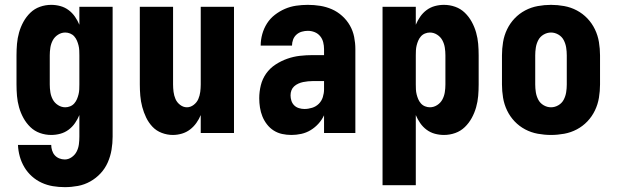

<svg xmlns="http://www.w3.org/2000/svg" viewBox="-20 -548 2540 791"><path d="M247 223Q222 223 198 219Q174 215 152 205Q130 195 111.5 178.5Q93 162 80.5 141Q68 120 61.5 96.5Q55 73 54 49H191Q191 60 194.5 71.5Q198 83 205.5 91.5Q213 100 224 104.5Q235 109 247 109Q262 109 275.5 99.5Q289 90 296 76Q303 62 305 46.5Q307 31 307 15V-74Q300 -57 289 -41Q278 -25 262.5 -13.5Q247 -2 228.5 3Q210 8 191 8Q167 8 144.5 0Q122 -8 105 -24.5Q88 -41 76.5 -62Q65 -83 58.5 -106Q52 -129 50 -152.5Q48 -176 48 -200V-320Q48 -344 50 -367.5Q52 -391 58.5 -414Q65 -437 76.5 -458Q88 -479 105 -495.5Q122 -512 144.5 -520Q167 -528 191 -528Q210 -528 228.5 -523Q247 -518 262.5 -506.5Q278 -495 289 -479Q300 -463 307 -446V-520H444V15Q444 42 439.5 69Q435 96 424 121Q413 146 394.5 166Q376 186 352 199.5Q328 213 301 218Q274 223 247 223ZM249 -106Q259 -106 269 -110Q279 -114 286 -122Q293 -130 297 -139.5Q301 -149 303.5 -159Q306 -169 306.5 -179.5Q307 -190 307 -200V-320Q307 -330 306.5 -340.5Q306 -351 303.5 -361Q301 -371 297 -380.5Q293 -390 286 -398Q279 -406 269 -410Q259 -414 249 -414Q233 -414 219 -405Q205 -396 197.5 -382Q190 -368 187.5 -352Q185 -336 185 -320V-200Q185 -184 187.5 -168Q190 -152 197.5 -138Q205 -124 219 -115Q233 -106 249 -106Z M692 8Q669 8 646.5 -0.5Q624 -9 608 -26Q592 -43 582 -64Q572 -85 566 -107.5Q560 -130 558 -153.5Q556 -177 556 -200V-520H693V-200Q693 -185 695 -169.5Q697 -154 703 -140Q709 -126 722 -116Q735 -106 750 -106Q765 -106 778 -116Q791 -126 797 -140Q803 -154 805 -169.5Q807 -185 807 -200V-520H944V0H807V-74Q800 -57 789 -41.5Q778 -26 763 -14.5Q748 -3 729.5 2.5Q711 8 692 8Z M1181 8Q1161 8 1142.5 4Q1124 0 1108 -10Q1092 -20 1080 -35.5Q1068 -51 1061 -68.5Q1054 -86 1051 -105Q1048 -124 1048 -143Q1048 -170 1054.5 -196.5Q1061 -223 1076.5 -245Q1092 -267 1115 -282Q1138 -297 1163.5 -306Q1189 -315 1215.5 -318Q1242 -321 1269 -321H1315V-346Q1315 -360 1311.5 -374Q1308 -388 1299 -399Q1290 -410 1276.5 -415.5Q1263 -421 1248 -421Q1236 -421 1223.5 -417.5Q1211 -414 1201.5 -405.5Q1192 -397 1187.5 -385Q1183 -373 1183 -360H1054Q1054 -384 1060.5 -407.5Q1067 -431 1080 -451.5Q1093 -472 1112.5 -487Q1132 -502 1154 -511.5Q1176 -521 1200 -524.5Q1224 -528 1248 -528Q1274 -528 1299 -524Q1324 -520 1347 -510Q1370 -500 1389.5 -482.5Q1409 -465 1421.5 -443Q1434 -421 1439 -396Q1444 -371 1444 -346V0H1315V-73Q1306 -54 1292 -38.5Q1278 -23 1260 -12Q1242 -1 1221.5 3.5Q1201 8 1181 8ZM1234 -99Q1250 -99 1266 -104Q1282 -109 1293.5 -120.5Q1305 -132 1310 -148Q1315 -164 1315 -180V-214H1269Q1259 -214 1249 -213Q1239 -212 1229 -210Q1219 -208 1209 -203.5Q1199 -199 1191.5 -192Q1184 -185 1180.5 -175.5Q1177 -166 1177 -155Q1177 -144 1180.5 -133Q1184 -122 1192 -114Q1200 -106 1211.5 -102.5Q1223 -99 1234 -99Z M1556 215V-520H1693V-446Q1700 -463 1711 -479Q1722 -495 1737.5 -506.5Q1753 -518 1771.5 -523Q1790 -528 1809 -528Q1833 -528 1855.5 -520Q1878 -512 1895 -495.5Q1912 -479 1923.5 -458Q1935 -437 1941.5 -414Q1948 -391 1950 -367.5Q1952 -344 1952 -320V-200Q1952 -176 1950 -152.5Q1948 -129 1941.5 -106Q1935 -83 1923.5 -62Q1912 -41 1895 -24.5Q1878 -8 1855.5 0Q1833 8 1809 8Q1790 8 1771.5 3Q1753 -2 1737.5 -13.5Q1722 -25 1711 -41Q1700 -57 1693 -74V215ZM1751 -106Q1767 -106 1781 -115Q1795 -124 1802.5 -138Q1810 -152 1812.5 -168Q1815 -184 1815 -200V-320Q1815 -336 1812.5 -352Q1810 -368 1802.5 -382Q1795 -396 1781 -405Q1767 -414 1751 -414Q1741 -414 1731 -410Q1721 -406 1714 -398Q1707 -390 1703 -380.5Q1699 -371 1696.5 -361Q1694 -351 1693.5 -340.5Q1693 -330 1693 -320V-200Q1693 -190 1693.5 -179.5Q1694 -169 1696.5 -159Q1699 -149 1703 -139.5Q1707 -130 1714 -122Q1721 -114 1731 -110Q1741 -106 1751 -106Z M2250 8Q2223 8 2195.5 3Q2168 -2 2143.5 -15Q2119 -28 2100 -48Q2081 -68 2069 -93Q2057 -118 2052.5 -145.5Q2048 -173 2048 -200V-320Q2048 -347 2052.5 -374.5Q2057 -402 2069 -427Q2081 -452 2100 -472Q2119 -492 2143.5 -505Q2168 -518 2195.5 -523Q2223 -528 2250 -528Q2277 -528 2304.5 -523Q2332 -518 2356.5 -505Q2381 -492 2400 -472Q2419 -452 2431 -427Q2443 -402 2447.5 -374.5Q2452 -347 2452 -320V-200Q2452 -173 2447.5 -145.5Q2443 -118 2431 -93Q2419 -68 2400 -48Q2381 -28 2356.5 -15Q2332 -2 2304.5 3Q2277 8 2250 8ZM2250 -106Q2266 -106 2280.5 -114.5Q2295 -123 2302.5 -137.5Q2310 -152 2312.5 -168Q2315 -184 2315 -200V-320Q2315 -336 2312.5 -352Q2310 -368 2302.5 -382.5Q2295 -397 2280.5 -405.5Q2266 -414 2250 -414Q2234 -414 2219.5 -405.5Q2205 -397 2197.5 -382.5Q2190 -368 2187.5 -352Q2185 -336 2185 -320V-200Q2185 -184 2187.5 -168Q2190 -152 2197.5 -137.5Q2205 -123 2219.5 -114.5Q2234 -106 2250 -106Z"/></svg>

Font: Iosevka Curly Heavy
Style: Regular
Weight: 900
Monospace: yes
Designer: Belleve Invis
Foundry: Belleve Invis
Version: Version 22.1.2; ttfautohint (v1.8.4)